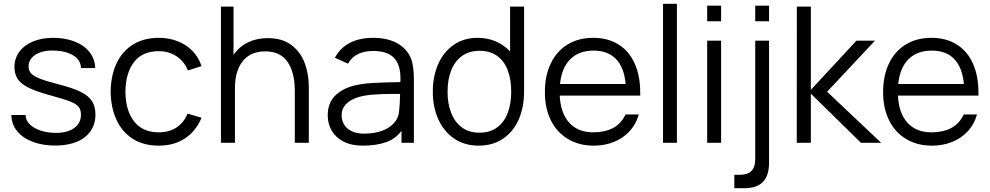

<svg xmlns="http://www.w3.org/2000/svg" viewBox="-20 -755 5233 1015"><path d="M40 -147H115Q116 -118.5 138.2 -97Q160.5 -75.5 196.8 -64Q233 -52.5 275.5 -52.5Q337 -52.5 372.5 -78.2Q408 -104 408 -148.5Q408 -174.5 396.2 -189.8Q384.5 -205 352 -218Q319.5 -231 248 -250.5Q173.5 -270.5 132.5 -290.8Q91.5 -311 74 -336.8Q56.5 -362.5 56.5 -401Q56.5 -446.5 82.2 -481.5Q108 -516.5 154.5 -535.8Q201 -555 261.5 -555Q323 -555 372.8 -536.2Q422.5 -517.5 452 -481.2Q481.5 -445 483.5 -395H408.5Q406.5 -440 364 -464Q321.5 -488 255.5 -488Q219 -488 190.8 -477.5Q162.5 -467 146.8 -448Q131 -429 131 -404.5Q131 -382 144.2 -367.2Q157.5 -352.5 190.8 -339.2Q224 -326 289 -309.5Q365 -290 406.8 -269.2Q448.5 -248.5 466.5 -220.2Q484.5 -192 484.5 -149.5Q484.5 -99 459 -62Q433.5 -25 385.5 -5.2Q337.5 14.5 271.5 14.5Q207.5 14.5 155.2 -4.5Q103 -23.5 72 -60Q41 -96.5 40 -147Z M565 -270Q566 -355.5 596 -419.8Q626 -484 683 -519.5Q740 -555 819.5 -555Q873.5 -555 919.5 -537Q965.5 -519 998 -485.2Q1030.5 -451.5 1045.5 -405.5L973.5 -382.5Q954.5 -430.5 913.2 -457.5Q872 -484.5 819 -484.5Q732.5 -484.5 688.2 -426.5Q644 -368.5 643 -270Q644 -170.5 689 -113Q734 -55.5 819 -55.5Q874 -55.5 912.8 -80.8Q951.5 -106 971.5 -154.5L1045.5 -132.5Q1015 -60.5 957 -22.8Q899 15 819 15Q739 15 682.2 -21Q625.5 -57 595.8 -121.5Q566 -186 565 -270Z M1612.5 -297V0H1538.5V-275.5Q1538.5 -371 1500.5 -427.2Q1462.5 -483.5 1382 -483.5Q1305 -483.5 1263.5 -432Q1222 -380.5 1222 -288V0H1148V-720H1214.5V-465Q1244.5 -508.5 1291 -531Q1337.5 -553.5 1396 -553.5Q1472.5 -553.5 1521 -516.5Q1569.5 -479.5 1591 -421.2Q1612.5 -363 1612.5 -297Z M2168 -335.5V0H2102.5V-63.5Q2071.5 -21 2020 -3Q1968.5 15 1897 15Q1838 15 1796.2 -6.5Q1754.5 -28 1733.5 -64.5Q1712.5 -101 1712.5 -145Q1712.5 -208 1749 -246.5Q1785.5 -285 1850 -302Q1894 -313 1948.5 -316.2Q2003 -319.5 2096.5 -321Q2097 -327.5 2097 -340Q2097 -415 2061.8 -450.2Q2026.5 -485.5 1952 -485.5Q1906 -485.5 1872.2 -469Q1838.5 -452.5 1819.5 -418.5L1750.5 -449.5Q1777 -500.5 1828.2 -527.8Q1879.5 -555 1953 -555Q2027 -555 2078.8 -527Q2130.5 -499 2152 -447Q2168 -409 2168 -335.5ZM2090.5 -175Q2094 -200 2095 -258.5H2057Q2001 -258.5 1957 -255.2Q1913 -252 1879.5 -243Q1786 -215.5 1786 -145Q1786 -120 1798.2 -98Q1810.5 -76 1837.5 -62.2Q1864.5 -48.5 1905.5 -48.5Q1957.5 -48.5 1998.8 -63.2Q2040 -78 2064.5 -106.5Q2089 -135 2090.5 -175Z M2676.5 -720H2750.5V-270.5Q2750.5 -189 2722.5 -124.2Q2694.5 -59.5 2640 -22.2Q2585.5 15 2510 15Q2436 15 2381.2 -22.2Q2326.5 -59.5 2297.2 -124.2Q2268 -189 2268 -270.5Q2268 -351.5 2296.5 -416.2Q2325 -481 2378.8 -518Q2432.5 -555 2504.5 -555Q2557 -555 2600.8 -536.2Q2644.5 -517.5 2676.5 -483ZM2682.5 -270.5Q2682.5 -335 2664 -383.8Q2645.5 -432.5 2608 -459.5Q2570.5 -486.5 2516 -486.5Q2459.5 -486.5 2421.5 -458.5Q2383.5 -430.5 2364.8 -381.8Q2346 -333 2346 -270.5Q2346 -207.5 2365 -158.5Q2384 -109.5 2421.8 -81.5Q2459.5 -53.5 2514 -53.5Q2570 -53.5 2607.8 -81.2Q2645.5 -109 2664 -157.8Q2682.5 -206.5 2682.5 -270.5Z M2939 -249.5Q2943.5 -156.5 2989.5 -106Q3035.5 -55.5 3116 -55.5Q3177 -55.5 3220 -77.8Q3263 -100 3287 -150H3357Q3342 -97 3307.2 -60Q3272.5 -23 3223.8 -4Q3175 15 3119 15Q3041 15 2982.5 -20Q2924 -55 2892.2 -118.8Q2860.5 -182.5 2860.5 -267.5Q2860.5 -355 2891.8 -420Q2923 -485 2980.8 -520Q3038.5 -555 3116 -555Q3193.5 -555 3249.2 -520.2Q3305 -485.5 3334.8 -420.2Q3364.5 -355 3364.5 -265V-249.5ZM2940.5 -311H3287.5Q3279.5 -398.5 3236.5 -443Q3193.5 -487.5 3118 -487.5Q3040.5 -487.5 2994.8 -442Q2949 -396.5 2940.5 -311Z M3558.5 0H3485V-735H3558.5Z M3792 -642.5H3718.5V-725H3792ZM3792 0H3718.5V-540H3792Z M4045.5 -642.5H3972.5V-725H4045.5ZM3862 240V169H3892.5Q3972.5 169 3972.5 87.5V-540H4045.5V106Q4045.5 173.5 4013.2 206.8Q3981 240 3914.5 240Z M4266.5 0H4192L4192.5 -720H4266.5V-280L4507.5 -540H4605.5L4352.5 -270L4638.5 0H4531.5L4266.5 -260Z M4727 -249.5Q4731.5 -156.5 4777.5 -106Q4823.5 -55.5 4904 -55.5Q4965 -55.5 5008 -77.8Q5051 -100 5075 -150H5145Q5130 -97 5095.2 -60Q5060.5 -23 5011.8 -4Q4963 15 4907 15Q4829 15 4770.5 -20Q4712 -55 4680.2 -118.8Q4648.5 -182.5 4648.5 -267.5Q4648.5 -355 4679.8 -420Q4711 -485 4768.8 -520Q4826.5 -555 4904 -555Q4981.5 -555 5037.2 -520.2Q5093 -485.5 5122.8 -420.2Q5152.5 -355 5152.5 -265V-249.5ZM4728.5 -311H5075.5Q5067.5 -398.5 5024.5 -443Q4981.5 -487.5 4906 -487.5Q4828.5 -487.5 4782.8 -442Q4737 -396.5 4728.5 -311Z"/></svg>

Font: CCSD_manrope
Style: Regular
Weight: 400
Designer: Mikhail Sharanda
Foundry: Mikhail Sharanda
Version: Version 4.503